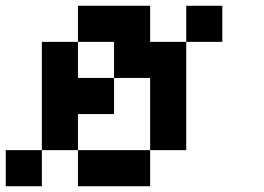

<svg xmlns="http://www.w3.org/2000/svg" viewBox="-20 -645 915 665"><path d="M0 0V-125H125V0ZM125 -125V-500H250V-375H375V-250H250V-125ZM250 -125H500V0H250ZM250 -500V-625H500V-500H625V-125H500V-375H375V-500ZM625 -500V-625H750V-500Z"/></svg>

Font: Galmuri7 Regular
Style: Regular
Weight: 400
Designer: Lee Minseo (quiple)
Version: Version 2.399;hotconv 1.1.1;makeotfexe 2.6.0 DEVELOPMENT